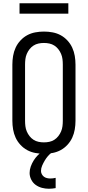

<svg xmlns="http://www.w3.org/2000/svg" viewBox="-20 -937 540 1180"><path d="M250 8Q223 8 196.5 3Q170 -2 147 -14.5Q124 -27 105.5 -47Q87 -67 76 -91Q65 -115 60.5 -141.5Q56 -168 56 -195V-540Q56 -567 60.5 -593.5Q65 -620 76 -644Q87 -668 105.5 -688Q124 -708 147 -720.5Q170 -733 196.5 -738Q223 -743 250 -743Q277 -743 303.5 -738Q330 -733 353 -720.5Q376 -708 394.5 -688Q413 -668 424 -644Q435 -620 439.5 -593.5Q444 -567 444 -540V-195Q444 -168 439.5 -141.5Q435 -115 424 -91Q413 -67 394.5 -47Q376 -27 353 -14.5Q330 -2 303.5 3Q277 8 250 8ZM250 -62Q267 -62 283.5 -65.5Q300 -69 314 -78Q328 -87 338.5 -100.5Q349 -114 355.5 -129.5Q362 -145 364 -161.5Q366 -178 366 -195V-540Q366 -557 364 -573.5Q362 -590 355.5 -605.5Q349 -621 338.5 -634.5Q328 -648 314 -657Q300 -666 283.5 -669.5Q267 -673 250 -673Q233 -673 216.5 -669.5Q200 -666 186 -657Q172 -648 161.5 -634.5Q151 -621 144.5 -605.5Q138 -590 136 -573.5Q134 -557 134 -540V-195Q134 -178 136 -161.5Q138 -145 144.5 -129.5Q151 -114 161.5 -100.5Q172 -87 186 -78Q200 -69 216.5 -65.5Q233 -62 250 -62ZM280 223Q259 223 238 217.5Q217 212 199.5 199.5Q182 187 172 167Q162 147 162 126Q162 106 169 86.5Q176 67 186.5 50Q197 33 211 18.5Q225 4 242 -8H299V0Q285 10 274 23Q263 36 254.5 50.5Q246 65 239 81Q232 97 232 114Q232 124 237 133.5Q242 143 250 149Q258 155 268.5 157.5Q279 160 289 160Q297 160 305.5 159Q314 158 322 156V219Q311 221 301 222Q291 223 280 223ZM400 -853H100V-917H400Z"/></svg>

Font: HulyMono
Style: Regular
Weight: 400
Monospace: yes
Designer: Belleve Invis
Foundry: Belleve Invis
Version: Version 33.2.5; ttfautohint (v1.8.4)